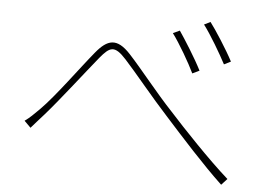

<svg xmlns="http://www.w3.org/2000/svg" viewBox="-49 -772 1098 799"><g transform="rotate(5 500.0 -372.5)"><path d="M64 -231 91 -204C104 -220 127 -244 145 -265C204 -332 297 -453 351 -519C391 -567 410 -577 460 -522C506 -472 584 -375 652 -301C725 -220 822 -112 902 -37L926 -63C841 -138 728 -258 671 -321C602 -394 528 -489 476 -545C417 -609 378 -596 331 -539C274 -470 184 -345 124 -285C101 -262 84 -245 64 -231ZM675 -661 647 -648C677 -608 722 -530 742 -488L771 -502C746 -552 697 -629 675 -661ZM799 -708 773 -695C803 -656 848 -579 870 -537L898 -551C873 -599 822 -678 799 -708Z"/></g></svg>

Font: Noto Sans JP Thin
Style: Regular
Weight: 100
Designer: Ryoko NISHIZUKA 西塚涼子 (kana, bopomofo & ideographs); Paul D. Hunt (Latin, Greek & Cyrillic); Sandoll Communications 산돌커뮤니
Foundry: Adobe
Version: Version 2.004;hotconv 1.0.118;makeotfexe 2.5.65603